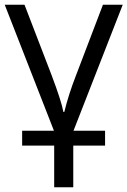

<svg xmlns="http://www.w3.org/2000/svg" viewBox="-20 -555 541 815"><path d="M426 0H292L501 -535H417L303 -236Q271 -154 253 -80H249Q241 -125 199 -236L84 -535H0L209 0H74V63H210V240H291V63H426Z"/></svg>

Font: OpenSansMMV
Style: Regular
Weight: 400
Designer: Steve Matteson
Foundry: Ascender Corporation
Version: Version 4.000